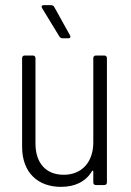

<svg xmlns="http://www.w3.org/2000/svg" viewBox="-20 -720 508 747"><path d="M252 -583 191 -693C189 -697 184 -700 179 -700H151C145 -700 142 -698 142 -694C142 -692 143 -690 144 -688L211 -578C214 -574 218 -571 223 -571H245C251 -571 254 -573 254 -577C254 -579 253 -581 252 -583ZM343 -494V-166C343 -89 298 -40 228 -40C160 -40 118 -84 118 -162V-494C118 -500 114 -504 108 -504H76C70 -504 66 -500 66 -494V-149C66 -46 130 7 217 7C272 7 313 -13 338 -54C340 -57 343 -57 343 -53V-10C343 -4 347 0 353 0H386C392 0 396 -4 396 -10V-494C396 -500 392 -504 386 -504H353C347 -504 343 -500 343 -494Z"/></svg>

Font: Barlow Semi Condensed Light
Style: Regular
Weight: 300
Width: 4
Designer: Jeremy Tribby
Foundry: Tribby Type
Version: Version 1.422;hotconv 1.0.109;makeotfexe 2.5.65596